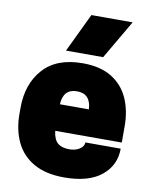

<svg xmlns="http://www.w3.org/2000/svg" viewBox="-88 -846 736 926"><g transform="rotate(10 280.0 -383.0)"><path d="M290 14Q200 14 141 -19.5Q82 -53 53.5 -113Q25 -173 25 -250V-280Q25 -397 90.5 -470.5Q156 -544 284 -544Q370 -544 425.5 -510Q481 -476 508 -416.5Q535 -357 535 -280V-200H209Q214 -158 234 -141Q254 -124 291 -124Q321 -124 341.5 -137.5Q362 -151 362 -170H535Q535 -88 472 -37Q409 14 290 14ZM375 -590H193L284 -780H486ZM351 -330Q347 -406 280 -406Q213 -406 209 -330Z"/></g></svg>

Font: Tanohe Sans Black
Style: Regular
Weight: 900
Designer: Village Type and Design LLC & Cristiano Sobral
Foundry: Cooper Hewitt Smithsonian Design Museum
Version: Version 1.00;March 11, 2020;FontCreator 12.0.0.2522 64-bit; 